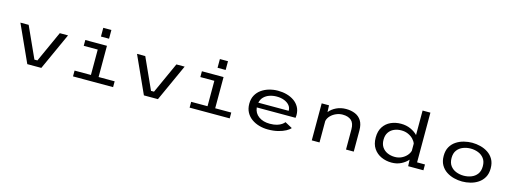

<svg xmlns="http://www.w3.org/2000/svg" viewBox="-10 -1622 6669 2505"><g transform="rotate(15 3325.0 -369.5)"><path d="M340 0 113 -500H224.5L414.5 -81H455L645 -500H756.5L529.5 0Z M1175 -714.5H1284.5V-596.5H1175ZM957.5 0V-78.5H1178.5V-421.5H989.5V-500H1282V-78.5H1499V0Z M1915 0 1688 -500H1799.5L1989.5 -81H2030L2220 -500H2331.5L2104.5 0Z M2750 -714.5H2859.5V-596.5H2750ZM2532.5 0V-78.5H2753.5V-421.5H2564.5V-500H2857V-78.5H3074V0Z M3591 11Q3530.5 11 3473.5 -5Q3416.5 -21 3370.8 -53.2Q3325 -85.5 3298 -135Q3271 -184.5 3271 -251.5Q3271 -317.5 3298 -366.5Q3325 -415.5 3371 -447.8Q3417 -480 3474.2 -496Q3531.5 -512 3591.5 -512Q3653 -512 3709.2 -496.8Q3765.5 -481.5 3809.8 -450.8Q3854 -420 3879.5 -373.8Q3905 -327.5 3905 -266Q3905 -244.5 3902 -229.5H3378Q3386 -153 3446 -110.2Q3506 -67.5 3596 -67.5Q3652.5 -67.5 3692 -79.5Q3731.5 -91.5 3755.5 -108.8Q3779.5 -126 3790 -141L3889 -87.5Q3870.5 -64.5 3829.2 -42Q3788 -19.5 3727.5 -4.2Q3667 11 3591 11ZM3594 -434Q3543.5 -434 3499 -419Q3454.5 -404 3423.2 -373.2Q3392 -342.5 3381.5 -294.5H3791.5V-300Q3791.5 -338.5 3766 -368.8Q3740.5 -399 3695.8 -416.5Q3651 -434 3594 -434Z M4182.5 0V-500H4281.5L4285.5 -409.5Q4321.5 -455 4380 -483.2Q4438.5 -511.5 4511.5 -511.5Q4578.5 -511.5 4632.5 -489.2Q4686.5 -467 4718 -417.2Q4749.5 -367.5 4749.5 -284.5V0H4645V-271.5Q4645 -356 4603 -392.5Q4561 -429 4486.5 -429Q4442 -429 4399.8 -411Q4357.5 -393 4326.8 -361.5Q4296 -330 4287 -289.5V0Z M5260.5 11Q5186 11 5121.8 -18Q5057.5 -47 5018 -105.2Q4978.5 -163.5 4978.5 -251.5Q4978.5 -339.5 5016.2 -397Q5054 -454.5 5116.2 -482.8Q5178.5 -511 5252.5 -511Q5325.5 -511 5383.8 -484.5Q5442 -458 5478.5 -419V-750H5584V-78.5H5690.5V0H5484.5L5480.5 -87.5Q5445.5 -46 5389.2 -17.5Q5333 11 5260.5 11ZM5084.5 -251Q5084.5 -191 5111.5 -151.2Q5138.5 -111.5 5183.8 -91.5Q5229 -71.5 5283.5 -71.5Q5333 -71.5 5374 -91.2Q5415 -111 5442.5 -142.2Q5470 -173.5 5478.5 -207V-303Q5468 -334 5440 -363Q5412 -392 5371 -410.2Q5330 -428.5 5279.5 -428.5Q5226 -428.5 5181.8 -409Q5137.5 -389.5 5111 -350Q5084.5 -310.5 5084.5 -251Z M6214.5 11Q6160 11 6104 -3Q6048 -17 6001 -48Q5954 -79 5925.5 -129Q5897 -179 5897 -251Q5897 -323 5925.5 -372.8Q5954 -422.5 6001 -453.2Q6048 -484 6104 -498Q6160 -512 6214.5 -512Q6269.5 -512 6325.5 -498Q6381.5 -484 6428.2 -453.2Q6475 -422.5 6503.5 -372.8Q6532 -323 6532 -251Q6532 -179 6503.5 -129Q6475 -79 6428.2 -48Q6381.5 -17 6325.5 -3Q6269.5 11 6214.5 11ZM6214.5 -67.5Q6268 -67.5 6316.2 -86Q6364.5 -104.5 6395 -145Q6425.5 -185.5 6425.5 -251Q6425.5 -316 6394.8 -356.2Q6364 -396.5 6315.8 -415Q6267.5 -433.5 6214.5 -433.5Q6162 -433.5 6113.5 -415Q6065 -396.5 6034.2 -356.2Q6003.5 -316 6003.5 -251Q6003.5 -185.5 6034.2 -145Q6065 -104.5 6113.2 -86Q6161.5 -67.5 6214.5 -67.5Z"/></g></svg>

Font: Trispace SemiExpanded
Style: Regular
Weight: 400
Width: 6
Designer: Tyler Finck
Foundry: Etcetera Type Company
Version: Version 1.210; ttfautohint (v1.8.3)